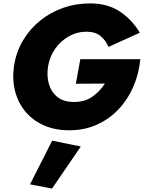

<svg xmlns="http://www.w3.org/2000/svg" viewBox="-20 -738 843 1126"><path d="M425 -247 451 -391H803Q795 -307 763 -232Q731 -157 677 -99Q623 -41 549.5 -7.5Q476 26 385 26Q302 26 237 -3Q172 -32 129 -83.5Q86 -135 68.5 -203.5Q51 -272 62 -350Q74 -431 113.5 -498.5Q153 -566 213.5 -615.5Q274 -665 349 -691.5Q424 -718 508 -718Q612 -718 683.5 -670Q755 -622 800 -546L616 -463Q600 -501 570.5 -526Q541 -551 491 -552Q435 -553 386.5 -526.5Q338 -500 305 -454Q272 -408 262 -350Q253 -294 266.5 -246.5Q280 -199 315.5 -170Q351 -141 410 -140Q476 -139 521 -170.5Q566 -202 595 -248ZM286 87 454 121 285 368 156 343Z"/></svg>

Font: Jost* Heavy
Style: Italic
Weight: 800
Italic angle: -10°
Version: Version 3.7